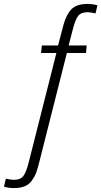

<svg xmlns="http://www.w3.org/2000/svg" viewBox="-65 -807 510 966"><path d="M6.3 139.2Q-21.5 139.2 -44.9 132.3L-35.6 91.8Q-11.2 97.7 5.4 97.7Q37.6 97.7 52.2 78.9Q66.9 60.1 79.6 9.3L218.8 -540.5H141.6L145.5 -578.1H227.1L248 -657.7Q255.9 -689.5 263.2 -709.2Q270.5 -729 284.4 -748.8Q298.3 -768.6 320.3 -777.8Q342.3 -787.1 374 -787.1Q401.9 -787.1 425.3 -780.3L415.5 -739.7Q387.2 -745.6 375 -745.6Q342.8 -745.6 328.1 -726.8Q313.5 -708 300.8 -657.2L280.3 -578.1H371.1L367.7 -540.5H271.5L132.3 9.8Q124.5 41.5 117.2 61.3Q109.9 81.1 95.9 100.8Q82 120.6 60.1 129.9Q38.1 139.2 6.3 139.2Z"/></svg>

Font: Oswald
Style: Extra-Light
Weight: 200
Designer: Vernon Adams
Foundry: Vernon Adams
Version: 3.0; ttfautohint (v0.94.23-7a4d-dirty) -l 8 -r 50 -G 200 -x 